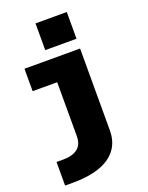

<svg xmlns="http://www.w3.org/2000/svg" viewBox="-168 -803 836 1087"><g transform="rotate(-20 250.0 -260.0)"><path d="M186.5 -720H375V-559H186.5ZM30 200V58H71Q126.5 58 157.2 34.2Q188 10.5 188 -41V-365H40V-500H375V-8Q375 63 338.5 109.2Q302 155.5 236 177.8Q170 200 82 200Z"/></g></svg>

Font: Trispace ExtraBold
Style: Regular
Weight: 800
Designer: Tyler Finck
Foundry: Etcetera Type Company
Version: Version 1.210; ttfautohint (v1.8.3)